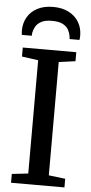

<svg xmlns="http://www.w3.org/2000/svg" viewBox="-64 -1015 497 1051"><g transform="rotate(5 185.0 -489.5)"><path d="M128 -58.5V-681L38 -693.5V-743H332V-693.5L241 -681V-58.5L332 -47.5V0H38.5V-48.5ZM185 -979Q235 -979 271 -960.2Q307 -941.5 326.2 -909Q345.5 -876.5 345.5 -835.5Q345.5 -829.5 345 -823.5Q344.5 -817.5 343.5 -811.5H289Q289 -814.5 289 -818.8Q289 -823 287.5 -827.5Q285 -844.5 275.8 -861.8Q266.5 -879 245 -890.8Q223.5 -902.5 185 -902.5Q147 -902.5 125.8 -890.8Q104.5 -879 95 -861.8Q85.5 -844.5 82.5 -827.5Q82 -823 81.8 -818.8Q81.5 -814.5 81.5 -811.5H27Q26 -817.5 25.5 -823.5Q25 -829.5 25 -835.5Q25 -876.5 44 -909.2Q63 -942 99 -960.5Q135 -979 185 -979Z"/></g></svg>

Font: Merriweather 28pt Medium
Style: Regular
Weight: 500
Version: Version 2.100